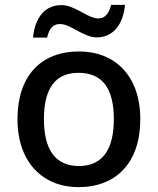

<svg xmlns="http://www.w3.org/2000/svg" viewBox="-20 -761 649 791"><path d="M116 -606H174C183 -644 199 -662 227 -662C272 -662 323 -607 379 -607C443 -607 487 -656 495 -741H438C428 -704 412 -685 385 -685C341 -685 290 -740 233 -740C168 -740 124 -692 116 -606ZM558 -270C558 -449 453 -549 306 -549C149 -549 52 -449 52 -270C52 -91 158 10 303 10C459 10 558 -91 558 -270ZM161 -270C161 -392 204 -461 304 -461C405 -461 449 -392 449 -270C449 -149 405 -77 305 -77C205 -77 161 -149 161 -270Z"/></svg>

Font: Noto Sans Arabic UI Md
Style: Regular
Weight: 500
Designer: Monotype Design Team, Nadine Chahine and Nizar Qandah
Foundry: Monotype Imaging Inc.
Version: Version 2.010